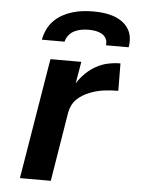

<svg xmlns="http://www.w3.org/2000/svg" viewBox="-53 -782 606 824"><g transform="rotate(5 250.0 -370.0)"><path d="M64 0 150 -520H283L267 -426Q282 -450 302.5 -470Q323 -490 347.5 -503.5Q372 -517 398.5 -522.5Q425 -528 451 -528L452 -410Q437 -410 421 -409Q405 -408 390 -406Q375 -404 359.5 -400Q344 -396 329 -390Q314 -384 300 -375.5Q286 -367 274.5 -355.5Q263 -344 256 -329.5Q249 -315 246 -300L197 0ZM106 -600Q110 -622 120 -643.5Q130 -665 146.5 -682Q163 -699 184 -710.5Q205 -722 227 -728.5Q249 -735 271.5 -737.5Q294 -740 316 -740Q338 -740 359.5 -737.5Q381 -735 401 -728.5Q421 -722 438 -710.5Q455 -699 466.5 -682Q478 -665 481 -643.5Q484 -622 480 -600H382Q385 -615 378.5 -628Q372 -641 359.5 -648Q347 -655 332.5 -657.5Q318 -660 303 -660Q288 -660 272.5 -657.5Q257 -655 242.5 -648Q228 -641 217.5 -628Q207 -615 204 -600Z"/></g></svg>

Font: Iosevka Aile Extrabold Oblique
Style: Regular
Weight: 800
Italic angle: -9°
Designer: Belleve Invis
Foundry: Belleve Invis
Version: Version 31.1.0; ttfautohint (v1.8.4)